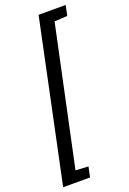

<svg xmlns="http://www.w3.org/2000/svg" viewBox="-201 -800 675 1006"><g transform="rotate(-20 136.5 -296.5)"><path d="M-33 150 155 -743H306L294 -686L222 -682L58 89L129 93L117 150Z"/></g></svg>

Font: Saira ExtraCondensed Medium
Style: Italic
Weight: 500
Width: 2
Italic angle: -12°
Designer: Hector Gatti with collaboration of the Omnibus-Type team
Foundry: Omnibus-Type
Version: Version 1.101